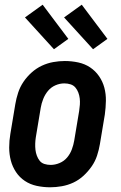

<svg xmlns="http://www.w3.org/2000/svg" viewBox="-20 -787 515 815"><path d="M193 8Q164 8 136 2Q108 -4 85.5 -19Q63 -34 48 -56.5Q33 -79 26 -105.5Q19 -132 19 -161Q19 -190 24 -219L45 -345Q49 -369 57 -393.5Q65 -418 79.5 -439.5Q94 -461 114 -479Q134 -497 157.5 -508Q181 -519 206 -523.5Q231 -528 255 -528Q284 -528 312 -522Q340 -516 362.5 -501Q385 -486 400.5 -463.5Q416 -441 423 -414.5Q430 -388 429.5 -359Q429 -330 425 -301L404 -175Q400 -151 392 -126.5Q384 -102 369 -80.5Q354 -59 334.5 -41Q315 -23 291.5 -12Q268 -1 242.5 3.5Q217 8 193 8ZM195 -87Q214 -87 233 -95Q252 -103 265 -118.5Q278 -134 285 -153Q292 -172 295 -190L316 -316Q318 -329 319 -342.5Q320 -356 318.5 -369Q317 -382 312.5 -394Q308 -406 300 -415.5Q292 -425 279.5 -429Q267 -433 253 -433Q234 -433 215.5 -425Q197 -417 184 -401.5Q171 -386 163.5 -367Q156 -348 153 -330L132 -204Q130 -191 129.5 -177.5Q129 -164 130.5 -151Q132 -138 136.5 -126Q141 -114 148.5 -104.5Q156 -95 168.5 -91Q181 -87 195 -87ZM375 -578 252 -713 327 -767 436 -622ZM209 -578 86 -713 161 -767 270 -622Z"/></svg>

Font: Iosevka QP
Style: Bold Italic
Weight: 700
Italic angle: -9°
Designer: Belleve Invis
Foundry: Belleve Invis
Version: Version 20.0.0; ttfautohint (v1.8.4)